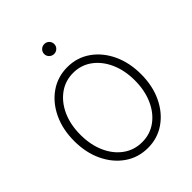

<svg xmlns="http://www.w3.org/2000/svg" viewBox="-204 -814 935 935"><g transform="rotate(-45 263.5 -346.5)"><path d="M264.2 11.7Q197.3 11.7 145 -24.7Q92.8 -61 63 -123.8Q33.2 -186.5 33.2 -266.6Q33.2 -346.7 63 -409.4Q92.8 -472.2 145 -508.5Q197.3 -544.9 264.2 -544.9Q330.6 -544.9 382.6 -508.5Q434.6 -472.2 464.4 -409.2Q494.1 -346.2 494.1 -266.6Q494.1 -186.5 464.4 -123.8Q434.6 -61 382.6 -24.7Q330.6 11.7 264.2 11.7ZM264.2 -28.3Q318.8 -28.3 361.1 -59.1Q403.3 -89.8 427.2 -143.8Q451.2 -197.8 451.2 -266.6Q451.2 -335.4 427.2 -389.2Q403.3 -442.9 361.1 -473.9Q318.8 -504.9 264.2 -504.9Q209.5 -504.9 167 -473.9Q124.5 -442.9 100.3 -389.2Q76.2 -335.4 76.2 -266.6Q76.2 -197.8 100.1 -143.8Q124 -89.8 166.5 -59.1Q209 -28.3 264.2 -28.3ZM264.2 -635.3Q250 -635.3 239.7 -645.3Q229.5 -655.3 229.5 -669.4Q229.5 -683.6 239.7 -693.6Q250 -703.6 264.2 -703.6Q278.8 -703.6 288.8 -693.6Q298.8 -683.6 298.8 -669.4Q298.8 -655.3 288.8 -645.3Q278.8 -635.3 264.2 -635.3Z"/></g></svg>

Font: Inter Display Extra Light
Style: Regular
Weight: 200
Designer: Rasmus Andersson
Foundry: rsms
Version: Version 4.000;git-4fc901f